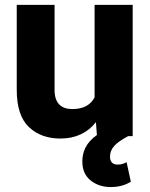

<svg xmlns="http://www.w3.org/2000/svg" viewBox="-20 -548 602 773"><path d="M489.7 105C481.4 109.4 470.7 114.7 453.6 114.7C431.6 114.7 422.9 101.1 422.9 83.5C422.9 48.8 445.3 27.3 496.1 0H514.2V-528.3H360.8V-155.8C345.2 -126.5 317.4 -108.9 271 -108.9C227.5 -108.9 199.7 -131.3 199.7 -185.5V-528.3H47.4V-186.5C47.4 -116.7 64 -66.9 96.7 -36.1C129.4 -5.4 171.4 9.8 223.6 9.8C286.1 9.8 333.5 -14.6 366.2 -56.2L370.1 -4.4C325.2 27.3 311.5 64.5 311.5 102.1C311.5 135.7 322.8 161.1 345.2 178.7C367.2 196.3 394.5 205.1 426.3 205.1C465.3 205.1 490.7 193.4 506.8 183.6Z"/></svg>

Font: Vazirmatn ExtraBold
Style: Regular
Weight: 800
Designer: Saber Rastikerdar
Foundry: Saber Rastikerdar
Version: Version 33.003